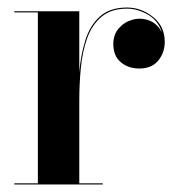

<svg xmlns="http://www.w3.org/2000/svg" viewBox="-20 -490 465 510"><path d="M18 -3H80.6V-457H18V-460H190.6V-297.9Q194.5 -344.5 206.9 -383.7Q219.2 -422.9 245.6 -446.4Q272 -470 317.6 -470Q355.1 -470 386.4 -445.1Q417.6 -420.2 417.6 -379Q417.6 -350 400.3 -329Q383 -308 350 -308Q320.8 -308 300.9 -324.7Q281 -341.4 281 -373Q281 -398.4 295.9 -415.2Q310.9 -432 332.6 -437.8Q354.4 -443.5 375.8 -435.8Q397.2 -428 410.2 -404.2Q399.8 -435.6 372.6 -451.3Q345.4 -467 317.6 -467Q275 -467 249.6 -445.4Q224.1 -423.9 211.4 -388.1Q198.8 -352.4 194.7 -309.2Q190.6 -266.1 190.6 -223V-3H253V0H18Z"/></svg>

Font: Bodoni* 72 Medium
Style: Regular
Weight: 500
Version: Version 1.002; ttfautohint (v0.97) -l 8 -r 50 -G 200 -x 14 -